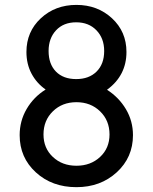

<svg xmlns="http://www.w3.org/2000/svg" viewBox="-20 -756 629 791"><path d="M294.9 -735.8Q381.8 -735.8 441.4 -680.7Q501 -625.5 501 -542Q501 -444.8 420.9 -386.2Q469.7 -355 498.8 -306.2Q527.8 -257.3 527.8 -199.2Q527.8 -107.4 460.9 -46.1Q394 15.1 294.9 15.1Q194.3 15.1 127.7 -45.9Q61 -106.9 61 -199.2Q61 -257.8 89.8 -307.1Q118.7 -356.4 168 -387.2Q130.9 -413.1 109.9 -452.6Q88.9 -492.2 88.9 -542Q88.9 -625.5 148.2 -680.7Q207.5 -735.8 294.9 -735.8ZM293.9 -664.1Q241.7 -664.1 210.9 -631.1Q180.2 -598.1 180.2 -545.9Q180.2 -492.2 210.4 -461.2Q240.7 -430.2 293.9 -430.2Q346.7 -430.2 377.9 -461.2Q409.2 -492.2 409.2 -545.9Q409.2 -598.1 377.4 -631.1Q345.7 -664.1 293.9 -664.1ZM159.2 -202.1Q159.2 -145.5 197.8 -109.4Q236.3 -73.2 294.9 -73.2Q353.5 -73.2 392.3 -109.4Q431.2 -145.5 431.2 -202.1Q431.2 -259.8 392.3 -297.4Q353.5 -335 294.9 -335Q236.3 -335 197.8 -297.4Q159.2 -259.8 159.2 -202.1Z"/></svg>

Font: Stilu
Style: Regular
Weight: 400
Designer: Genilson Lima Santos
Foundry: Genilson Lima Santos
Version: Version 1.200;PS 001.200;hotconv 1.0.88;makeotf.lib2.5.64775